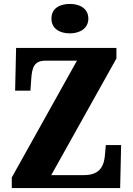

<svg xmlns="http://www.w3.org/2000/svg" viewBox="-20 -958 677 978"><path d="M336 -788C386 -788 430 -813 430 -863C430 -915 386 -938 336 -938C283 -938 242 -915 242 -863C242 -813 283 -788 336 -788ZM40 0H592L597 -219H519L515 -173C511 -120 495 -66 408 -66H241L573 -660V-714H62L57 -496H135L139 -554C143 -613 153 -649 212 -649H372L40 -54Z"/></svg>

Font: Noto Serif Armenian Condensed Black
Style: Regular
Weight: 900
Width: 3
Designer: Monotype Design Team
Foundry: Monotype Imaging Inc.
Version: Version 2.008